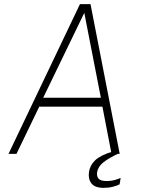

<svg xmlns="http://www.w3.org/2000/svg" viewBox="-20 -743 692 927"><path d="M21 0 366 -723H417L558 0H518.5L474.5 -228H169.5L59.5 0ZM188.5 -271H467L387 -681ZM481 164Q438 164 421.5 142.5Q405 121 409.5 88Q414 55.5 439 31.2Q464 7 522.5 -11L552.5 -2Q504.5 20.5 478.8 41Q453 61.5 448.5 90Q446.5 110 456.8 120.5Q467 131 494.5 131Q518 131 537 125.2Q556 119.5 562.5 116L557.5 147Q546.5 153 525.5 158.5Q504.5 164 481 164Z"/></svg>

Font: Public Sans Thin
Style: Italic
Weight: 100
Italic angle: -8°
Designer: The Public Sans project authors (U.S. Web Design System). Libre Franklin designed by Pablo Impallari and Rodrigo Fuenzal
Version: Version 2.000